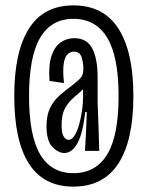

<svg xmlns="http://www.w3.org/2000/svg" viewBox="-20 -633 549 714"><path d="M253 61Q142 61 87.5 -24.5Q33 -110 33 -276Q33 -440 87.5 -526.5Q142 -613 253 -613Q365 -613 420.5 -526.5Q476 -440 476 -276Q476 -110 420 -24.5Q364 61 253 61ZM253 11Q336 11 378.5 -58.5Q421 -128 421 -276Q421 -423 378.5 -493Q336 -563 253 -563Q171 -563 129.5 -493Q88 -423 88 -276Q88 -128 129.5 -58.5Q171 11 253 11ZM219 -64Q197 -64 175 -86.5Q153 -109 153 -164Q153 -205 166.5 -232Q180 -259 201.5 -278Q223 -297 245 -313Q274 -335 282 -346Q290 -357 290 -378Q290 -399 283.5 -420Q277 -441 254 -441Q242 -441 231.5 -431.5Q221 -422 217 -396.5Q213 -371 218 -324L164 -332Q160 -392 172 -426.5Q184 -461 206.5 -476Q229 -491 256 -491Q303 -491 323 -453Q343 -415 343 -345V-253Q344 -229 345 -198.5Q346 -168 347 -139.5Q348 -111 348.5 -92Q349 -73 349 -72H296Q298 -108 300 -144Q302 -180 303 -216H297Q288 -137 268 -100.5Q248 -64 219 -64ZM235 -113Q247 -113 257 -128.5Q267 -144 274 -169Q281 -194 285 -221.5Q289 -249 289 -273V-301Q273 -286 254 -270Q235 -254 222 -230.5Q209 -207 209 -168Q209 -137 217 -125Q225 -113 235 -113Z"/></svg>

Font: Bricolage Grotesque 48pt Condensed ExtraLight
Style: Regular
Weight: 200
Width: 3
Designer: Mathieu Triay
Foundry: Atelier Triay
Version: Version 1.000; ttfautohint (v1.8.4.7-5d5b);gftools[0.9.32]